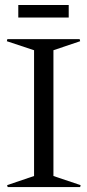

<svg xmlns="http://www.w3.org/2000/svg" viewBox="-20 -759 355 779"><path d="M8.8 -7.8 118.2 -44.9V-555.2L7.8 -591.8L9.8 -600.1H303.2L305.2 -591.8L196.8 -555.2V-44.9L307.1 -7.8L305.2 0H11.2ZM54.2 -688V-738.8H258.8V-688Z"/></svg>

Font: Halibut Cnd
Style: Regular
Weight: 400
Width: 3
Designer: Matteo Maggi
Foundry: Collletttivo
Version: Version 3.080 | FøM Fix